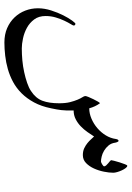

<svg xmlns="http://www.w3.org/2000/svg" viewBox="121 -421 613 895"><g transform="rotate(90 427.5 26.5)"><path d="M785.2 -194.8Q785.2 -175.8 780.3 -151.4Q775.4 -127 765.4 -105Q755.4 -83 740 -68.1Q724.6 -53.2 703.1 -53.2Q684.6 -53.2 671.1 -59.6Q657.7 -65.9 647.2 -74.5Q636.7 -83 629.2 -91.6Q621.6 -100.1 616.2 -105.5Q606.9 -90.8 595.2 -74.2Q583.5 -57.6 568.8 -43.5Q554.2 -29.3 535.6 -19.8Q517.1 -10.3 495.1 -10.3Q495.1 10.3 494.9 23.2Q494.6 36.1 493.2 47.4Q491.7 58.6 490 68.8Q488.3 79.1 484.9 94.7Q475.6 140.6 457.3 174.3Q439 208 415 232.2Q391.1 256.3 362.1 272Q333 287.6 302 296.4Q271 305.2 239.3 308.8Q207.5 312.5 178.2 312.5Q140.6 312.5 111.3 299.8Q82 287.1 61.3 265.4Q40.5 243.7 29.5 215.3Q18.6 187 18.6 156.2Q18.6 126 28.6 94.7Q38.6 63.5 51.3 38.3Q64 13.2 75.7 -2.7Q87.4 -18.6 90.8 -18.6Q93.8 -18.6 96.4 -16.4Q99.1 -14.2 99.1 -11.2Q99.1 -7.3 92 3.9Q85 15.1 76.7 32.7Q68.4 50.3 61.5 72.8Q54.7 95.2 54.7 120.6Q54.7 152.3 70.6 173.6Q86.4 194.8 109.6 207.5Q132.8 220.2 159.2 225.8Q185.5 231.4 205.6 231.4Q232.9 231.4 261.5 228.8Q290 226.1 316.7 220.2Q343.3 214.4 366.2 206.5Q389.2 198.7 404.3 188.5Q438 166.5 449.7 135.3Q461.4 104 461.4 57.1Q461.4 27.3 456.1 6.3Q450.7 -14.6 444.6 -28.8Q438.5 -43 433.1 -51.3Q427.7 -59.6 427.7 -64.9Q427.7 -68.8 432.1 -79.6Q436.5 -90.3 442.4 -102.3Q448.2 -114.3 453.6 -123.5Q459 -132.8 461.4 -132.8Q469.2 -122.1 475.1 -109.6Q481 -97.2 484.9 -83Q508.8 -83 533 -93.3Q557.1 -103.5 577.1 -120.6Q597.2 -137.7 610.8 -159.9Q624.5 -182.1 627.9 -207Q629.9 -219.7 637.2 -219.7Q638.7 -219.7 641.1 -215.6Q643.6 -211.4 645 -204.6Q647.5 -185.5 658.2 -172.9Q668.9 -160.2 682.6 -152.1Q696.3 -144 710 -140.9Q723.6 -137.7 732.9 -137.7Q734.9 -137.7 738.8 -139.4Q742.7 -141.1 746.1 -143.3Q749.5 -145.5 752.4 -147.9Q755.4 -150.4 755.4 -152.3Q755.4 -156.7 751 -161.9Q746.6 -167 741 -171.4Q735.4 -175.8 731 -179.7Q726.6 -183.6 726.6 -184.6Q726.6 -186.5 729.5 -198.7Q732.4 -210.9 736.8 -224.4Q741.2 -237.8 745.4 -249Q749.5 -260.3 752.9 -260.3Q757.8 -260.3 763.4 -252.9Q769 -245.6 773.9 -235.1Q778.8 -224.6 782 -213.6Q785.2 -202.6 785.2 -194.8Z"/></g></svg>

Font: Kitab
Style: Regular
Weight: 400
Designer: SIL International
Foundry: Khaled Hosny
Version: Version 1.000